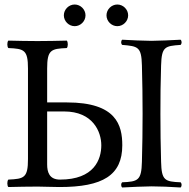

<svg xmlns="http://www.w3.org/2000/svg" viewBox="-20 -827 836 851"><path d="M452 -759C452 -733 474 -711 500 -711C526 -711 548 -733 548 -759C548 -785 526 -807 500 -807C474 -807 452 -785 452 -759ZM263 -759C263 -733 285 -711 311 -711C337 -711 359 -733 359 -759C359 -785 337 -807 311 -807C285 -807 263 -785 263 -759ZM694 -110C692 -192.5 691 -238 691 -321C691 -404 691.5 -453 694 -537C696.5 -620 710.5 -623 780.5 -628C786.5 -634 786.5 -645 780.5 -651C743.5 -649 681 -646 651 -646C621 -646 553.5 -649 521.5 -651C515.5 -645 515.5 -634 521.5 -628C591.5 -622 607 -620 609 -537C611 -454 612 -405 612 -322C612 -239 611 -193 609 -110C607 -27 591.5 -22 521.5 -19C515.5 -13 515.5 -2 521.5 4C560.5 2 621.5 -1 651.5 -1C681.5 -1 739.5 1 780.5 4C786.5 -2 786.5 -13 780.5 -19C710.5 -22 696 -27 694 -110ZM246 -31C198 -31 189 -65 189 -98V-333H264C392 -333 429 -243 429 -183C429 -121 398 -31 246 -31ZM104 -122C104 -39 87 -34 17 -31C11 -25 11 -4 17 2C66 1 96 0 147 0C176 0 208 2 244 2C435.5 2 522 -49.9 522 -183C522 -272 496 -373 277 -373H189V-523C189 -606 206 -611 276 -614C282 -620 282 -641 276 -647C227 -646 197 -645 146 -645C96 -645 67 -646 17 -647C11 -641 11 -620 17 -614C87 -611 104 -606 104 -523Z"/></svg>

Font: Libertinus Serif Display
Style: Regular
Weight: 400
Designer: Philipp H. Poll
Foundry: Khaled Hosny
Version: Version 6.1